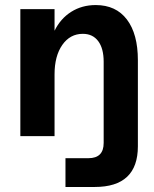

<svg xmlns="http://www.w3.org/2000/svg" viewBox="-20 -536 607 756"><path d="M237.8 200.2V86.9H328.1Q388.2 86.9 388.2 26.9V-293Q388.2 -345.2 366.7 -374Q345.2 -402.8 306.2 -402.8Q255.9 -402.8 225.3 -359.1Q194.8 -315.4 194.8 -243.2V0H60.1V-500H194.8V-415Q218.3 -462.9 260.5 -489.5Q302.7 -516.1 356.9 -516.1Q436.5 -516.1 479.7 -459.2Q522.9 -402.3 522.9 -298.8V40Q522.9 200.2 353 200.2Z"/></svg>

Font: Uncut Sans
Style: Bold
Weight: 700
Designer: Kasper Nordkvist
Foundry: UNCUT.wtf
Version: Version 1.304;Glyphs 3.2 (3246)